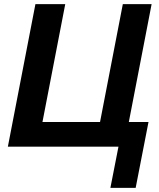

<svg xmlns="http://www.w3.org/2000/svg" viewBox="-20 -708 769 927"><path d="M513 199 552 0H18L151 -688H295L185 -119H463L573 -688H712L602 -119H697L635 199Z"/></svg>

Font: Libra Sans Modern
Style: Bold Italic
Weight: 700
Italic angle: -12°
Foundry: Stefan Peev, Context Ltd
Version: Version 1.000